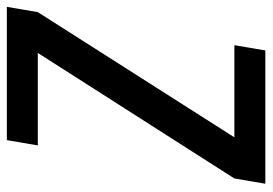

<svg xmlns="http://www.w3.org/2000/svg" viewBox="-134 -640 775 546"><g transform="rotate(-90 253.0 -367.5)"><path d="M3 0 18 -88 375 -647H112L127 -735H506L491 -647L135 -88H397L382 0Z"/></g></svg>

Font: iosevka_custom_sans_ss08 SmBd
Style: Italic
Weight: 600
Italic angle: -10°
Designer: Belleve Invis
Foundry: Belleve Invis
Version: Version 10.3.0; ttfautohint (v1.8.3)